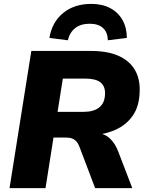

<svg xmlns="http://www.w3.org/2000/svg" viewBox="-20 -967 758 987"><path d="M29 0 141 -705H450Q532 -705 588 -680.5Q644 -656 672 -610Q700 -564 698 -499Q697 -422 662.5 -372.5Q628 -323 569.5 -298Q511 -273 436 -271V-284H469Q514 -283 543 -257Q572 -231 589 -185L660 0H469L389 -211Q383 -228 373.5 -239Q364 -250 350.5 -255Q337 -260 318 -260H255L214 0ZM276 -392H409Q462 -392 490.5 -415Q519 -438 520 -485Q521 -524 496.5 -543.5Q472 -563 418 -563H303ZM329 -760 234 -772Q247 -853 304.5 -900Q362 -947 449 -947Q506 -947 547 -925Q588 -903 610 -863.5Q632 -824 632 -772L534 -760Q534 -800 510 -822.5Q486 -845 441 -845Q395 -845 366.5 -822.5Q338 -800 329 -760Z"/></svg>

Font: Nunito Sans 11pt Black
Style: Italic
Weight: 900
Italic angle: -9°
Version: Version 3.101;gftools[0.9.27]